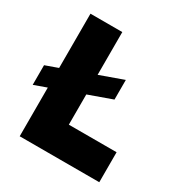

<svg xmlns="http://www.w3.org/2000/svg" viewBox="-165 -833 914 959"><g transform="rotate(30 292.0 -353.5)"><path d="M82 -280.8 9.8 -254.9V-368.2L82 -394V-707H265.6V-460.4L400.4 -508.8V-395.5L265.6 -347.2V-172.9H541V0H82Z"/></g></svg>

Font: Wanted Sans Black
Style: Regular
Weight: 900
Designer: Original Design by Kil Hyung-jin and Kang Hanbin, Wanted Lab, Inc; Hangeul from Source Han Sans by Jang Soo-young and Ka
Foundry: Wanted Lab, Inc.
Version: Version 1.003